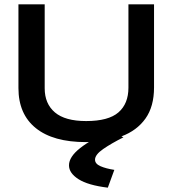

<svg xmlns="http://www.w3.org/2000/svg" viewBox="-20 -643 790 885"><path d="M376 12Q225 12 145 -52.5Q65 -117 65 -237V-623H186V-236Q186 -165 233 -125Q280 -85 377 -85Q480 -85 526 -125Q572 -165 572 -239V-623H690V-240Q690 -152 650.5 -96.5Q611 -41 540 -14.5Q469 12 376 12ZM507 140 477 222Q386 211 342 183Q298 155 298 119Q298 80 349.5 39.5Q401 -1 488 -39L549 -10Q493 18 455.5 44Q418 70 418 93Q418 112 443 123Q468 134 507 140Z"/></svg>

Font: Inconsolata ExtraExpanded
Style: Bold
Weight: 700
Width: 8
Monospace: yes
Designer: Raph Levien, Cyreal, Brenton Simpson
Foundry: Raph Levien, Cyreal, Google
Version: Version 3.100; ttfautohint (v1.8.4.7-5d5b)